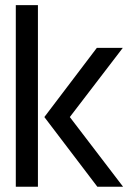

<svg xmlns="http://www.w3.org/2000/svg" viewBox="-20 -709 507 729"><path d="M40 0V-689.5H124V0ZM148.4 -264.6 347.7 -527.3H446.3L245.1 -264.6L447.3 0H349.6Z"/></svg>

Font: Post No Bills Colombo SemiBold
Style: Regular
Weight: 600
Designer: Kosala Senevirathne, Siva Puranthara, Lasantha Premarathna, Tharique Azeez
Foundry: Mooniak
Version: Version 1.220 ; ttfautohint (v1.6)